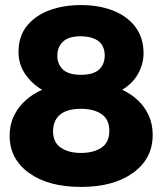

<svg xmlns="http://www.w3.org/2000/svg" viewBox="-20 -729 640 757"><path d="M299 8Q171 8 94.5 -47Q18 -102 18 -194Q18 -237.5 35 -272.5Q52 -307.5 80.8 -333.2Q109.5 -359 146 -375Q105 -399 79 -437.5Q53 -476 53 -524Q53 -586 86.2 -627Q119.5 -668 175 -688.5Q230.5 -709 298 -709Q372 -709 427.8 -686.5Q483.5 -664 514.8 -621.5Q546 -579 546 -519Q546 -478.5 525.5 -440Q505 -401.5 462 -375Q496.5 -359 523.5 -333.8Q550.5 -308.5 566.2 -274.2Q582 -240 582 -197Q582 -103.5 505 -47.8Q428 8 299 8ZM299 -434Q390.5 -434 393 -509Q393 -584 299 -586Q251 -586 228.5 -565Q206 -544 206 -509Q206 -476 228 -455Q250 -434 299 -434ZM299 -126Q349 -126 380 -146.8Q411 -167.5 411 -213Q411 -258.5 380.2 -279.2Q349.5 -300 300 -300Q192 -300 189 -213Q189 -167.5 219.8 -146.8Q250.5 -126 299 -126Z"/></svg>

Font: Argentum Novus
Style: Bold
Weight: 700
Designer: Julieta Ulanovsky (font) & Cristiano Sobral (main changes)
Foundry: Julieta Ulanovsky (font) & Cristiano Sobral (main changes)
Version: Version 3.00;November 27, 2020;FontCreator 13.0.0.2655 64-bi